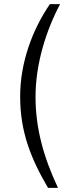

<svg xmlns="http://www.w3.org/2000/svg" viewBox="-20 -743 336 924"><path d="M269 -723H220C136 -600 77 -443 77 -278C77 -108 129 21 211 161H259C189 12 151 -127 151 -277C151 -435 201 -594 269 -723Z"/></svg>

Font: United Sans Light
Style: Regular
Weight: 300
Designer: Pablo Impallari, Rodrigo Fuenzalida (Modified by Dan O. Williams)
Version: Version 1.000;PS 001.000;hotconv 1.0.88;makeotf.lib2.5.64775